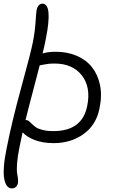

<svg xmlns="http://www.w3.org/2000/svg" viewBox="-36 -737 648 1060"><path d="M259.8 53.2Q200.2 53.2 155.3 35.9Q110.4 18.6 88.9 -6.8Q74.7 57.6 71.8 74.2Q61 126.5 58.3 164.3Q55.7 202.1 58.3 217.8Q61 233.4 63 248Q64.9 262.7 63 273.9Q60.1 287.6 51.3 295.4Q42.5 303.2 29.8 303.2Q14.2 303.2 3.7 290.8Q-6.8 278.3 -12.2 252.9Q-17.6 227.5 -14.6 184.6Q-11.7 141.6 0 85Q28.8 -63 81.3 -253.9Q133.8 -444.8 145 -502Q156.7 -560.5 160.2 -614.3Q163.6 -668 166 -680.2Q168.9 -697.8 177.7 -707.3Q186.5 -716.8 198.2 -716.8Q255.9 -716.8 216.8 -521Q208 -477.1 199.2 -441.9Q228 -451.2 271 -451.2Q335.4 -451.2 387.2 -429.2Q439 -407.2 471.4 -366.5Q503.9 -325.7 516.1 -267.8Q528.3 -210 513.2 -138.2Q495.6 -47.9 425.8 2.7Q356 53.2 259.8 53.2ZM107.9 -74.2Q116.7 -74.2 124.3 -67.9Q131.8 -61.5 140.4 -52.7Q148.9 -43.9 161.6 -34.9Q174.3 -25.9 199.5 -19.5Q224.6 -13.2 258.8 -13.2Q418.9 -13.2 445.8 -153.8Q466.3 -256.8 415.3 -321.5Q364.3 -386.2 265.1 -386.2Q245.6 -386.2 231 -384.5Q216.3 -382.8 200 -379.4Q183.6 -376 183.1 -376Q174.3 -340.3 146.7 -236.6Q119.1 -132.8 105 -74.2Z"/></svg>

Font: Shantell Sans Bouncy
Style: Italic
Weight: 300
Italic angle: -11.31°
Designer: Stephen Nixon, Anya Danilova, Shantell Martin
Foundry: Arrow Type
Version: Version 1.006;[9816181b4]